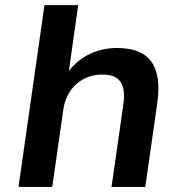

<svg xmlns="http://www.w3.org/2000/svg" viewBox="-20 -739 681 759"><path d="M186.5 0 230.5 -306.6C242.2 -388.7 302.7 -444.3 384.8 -444.3C450.2 -444.3 480 -411.1 467.3 -324.2L420.9 0H554.2L601.6 -330.1C623 -481.9 568.4 -549.3 442.4 -549.3C365.2 -549.3 297.4 -516.6 252.4 -459L289.1 -718.8H155.8L53.2 0Z"/></svg>

Font: Winston SemiBold
Style: Italic
Weight: 600
Italic angle: -8.13011°
Designer: Vernon Adams, Kim Jin-seong, David Berlow, Cristiano Sobral
Foundry: The Winston Project Authors
Version: Version 3.004